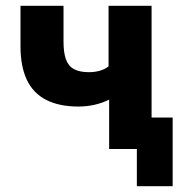

<svg xmlns="http://www.w3.org/2000/svg" viewBox="-20 -516 633 665"><path d="M454 129V0H365V-109H578V129ZM358 0V-171Q334 -159 307 -153Q280 -147 252 -147Q185 -147 140 -170Q95 -193 73 -239.5Q51 -286 51 -356V-496H200V-371Q200 -335 208 -311.5Q216 -288 235.5 -277Q255 -266 288 -266Q308 -266 325.5 -271Q343 -276 356 -286V-496H505V0Z"/></svg>

Font: Nunito Sans 10pt SemiCondensed ExtraBold
Style: Regular
Weight: 800
Width: 4
Designer: Vernon Adams
Foundry: Vernon Adams
Version: Version 3.101;gftools[0.9.27]